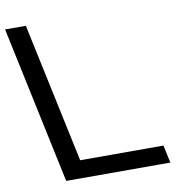

<svg xmlns="http://www.w3.org/2000/svg" viewBox="-80 -786 785 858"><g transform="rotate(-10 312.0 -357.0)"><path d="M94.2 -713.9 229 -80.1H606.9L624 0H151.4L0 -713.9Z"/></g></svg>

Font: XB Khoramshahr
Style: Oblique
Weight: 400
Italic angle: 12°
Designer: Behnam
Foundry: Irmug
Version: Version 8.005 2009